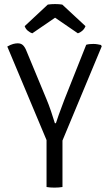

<svg xmlns="http://www.w3.org/2000/svg" viewBox="-20 -898 522 922"><path d="M203.5 -271H280V0Q272 1.5 261.8 2.2Q251.5 3 241 3Q231 3 220.8 2.2Q210.5 1.5 203.5 0ZM394 -683Q402 -685.5 411 -686.2Q420 -687 428 -687Q438 -687 447.2 -685.5Q456.5 -684 465 -682L468.5 -675.5L271 -201.5H213.5L15 -674.5Q31 -683.5 43 -686.8Q55 -690 65 -690Q81 -690 90.5 -680.8Q100 -671.5 107 -653.5L203.5 -421Q213.5 -397.5 224.8 -364.5Q236 -331.5 243.5 -306.5H248.5Q254 -323.5 262.2 -346.8Q270.5 -370 278.5 -390.8Q286.5 -411.5 290 -421.5ZM279 -876 390.5 -772.5Q385.5 -759 374.8 -750Q364 -741 354 -738L244.5 -813L135 -738Q125 -741 114 -750Q103 -759 98.5 -772.5L209.5 -876Q225.5 -878.5 244.5 -878.5Q263.5 -878.5 279 -876Z"/></svg>

Font: Signika
Style: Regular
Weight: 300
Designer: Anna Giedry
Foundry: Anna Giedry
Version: Version 2.000